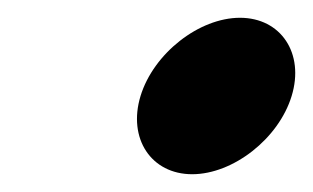

<svg xmlns="http://www.w3.org/2000/svg" viewBox="-20 -447 352 216"><path d="M138.1 -339C123.5 -291 150.2 -251 196.2 -251C242.2 -251 293.5 -291 308.1 -339C322.8 -387 296 -427 250 -427C204 -427 152.8 -387 138.1 -339Z"/></svg>

Font: Hussar
Style: BdSuprConOblThree
Weight: 700
Foundry: Cannot Into Space Fonts
Version: Version 2.00